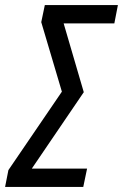

<svg xmlns="http://www.w3.org/2000/svg" viewBox="-55 -734 483 754"><path d="M272 0 287 -72H70L274 -372L195 -642H394L408 -714H121L107 -647L188 -374L-22 -66L-35 0Z"/></svg>

Font: Noto Sans Display Condensed
Style: Italic
Weight: 400
Width: 3
Designer: Monotype Design team
Foundry: Monotype Imaging Inc.
Version: 1.000